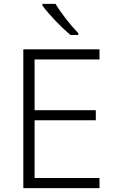

<svg xmlns="http://www.w3.org/2000/svg" viewBox="-20 -968 593 988"><path d="M266 -948H198V-940C227 -899 294 -828 343 -788H383V-797C345 -836 291 -904 266 -948ZM492 0V-52H158V-349H473V-401H158V-662H492V-714H100V0Z"/></svg>

Font: Noto Sans Gujarati Light
Style: Regular
Weight: 300
Designer: Jelle Bosma - Monotype Design Team, Universal Thirst
Foundry: Monotype Imaging Inc.
Version: Version 2.106